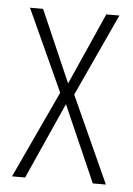

<svg xmlns="http://www.w3.org/2000/svg" viewBox="-44 -564 414 599"><g transform="rotate(5 163.0 -264.5)"><path d="M143 -273 26 -529H67L165 -304L265 -529H306L187 -271L310 0H269L164 -239L57 0H16Z"/></g></svg>

Font: Noto Sans Gujarati UI ExtraCondensed ExtraLight
Style: Regular
Weight: 200
Width: 2
Designer: Jelle Bosma - Monotype Design Team, Universal Thirst
Foundry: Monotype Imaging Inc.
Version: Version 2.106; ttfautohint (v1.8.4.7-5d5b)